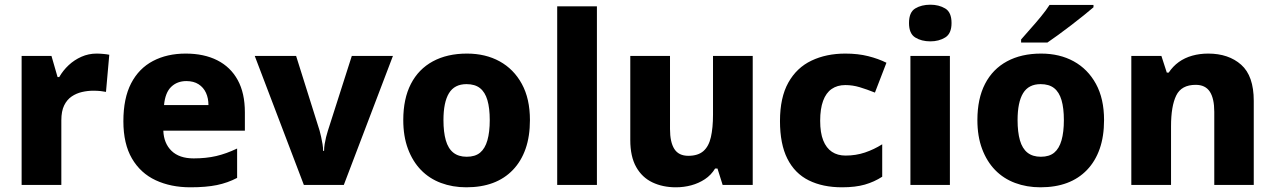

<svg xmlns="http://www.w3.org/2000/svg" viewBox="-20 -787 5425 817"><path d="M391 -559Q404 -559 420 -557.5Q436 -556 445 -554L431 -396Q422 -398 408 -399.5Q394 -401 377 -401Q353 -401 329 -395.5Q305 -390 285 -376.5Q265 -363 253 -338.5Q241 -314 241 -275V0H72V-549H199L225 -459H232Q248 -487 272 -509.5Q296 -532 326.5 -545.5Q357 -559 391 -559Z M770 -559Q848 -559 904.5 -530.5Q961 -502 991.5 -446.5Q1022 -391 1022 -309V-231H675Q677 -177 710 -145Q743 -113 804 -113Q857 -113 900 -123Q943 -133 989 -155V-30Q949 -9 903 0.5Q857 10 790 10Q707 10 642.5 -20Q578 -50 541.5 -112.5Q505 -175 505 -271Q505 -369 538 -432.5Q571 -496 631 -527.5Q691 -559 770 -559ZM773 -442Q734 -442 708.5 -417.5Q683 -393 678 -340H867Q867 -369 856.5 -392Q846 -415 825 -428.5Q804 -442 773 -442Z M1273 0 1064 -549H1240L1340 -231Q1343 -220 1346.5 -204.5Q1350 -189 1352.5 -173.5Q1355 -158 1355 -145H1359Q1359 -159 1361.5 -174Q1364 -189 1367.5 -203.5Q1371 -218 1375 -230L1477 -549H1652L1443 0Z M2235 -276Q2235 -207 2216.5 -154Q2198 -101 2162.5 -64Q2127 -27 2077.5 -8.5Q2028 10 1964 10Q1906 10 1856.5 -8.5Q1807 -27 1771.5 -63.5Q1736 -100 1716 -153.5Q1696 -207 1696 -276Q1696 -367 1728.5 -430Q1761 -493 1822 -526Q1883 -559 1967 -559Q2046 -559 2106 -526Q2166 -493 2200.5 -430Q2235 -367 2235 -276ZM1867 -276Q1867 -225 1877 -190Q1887 -155 1909 -137.5Q1931 -120 1966 -120Q2002 -120 2023 -137.5Q2044 -155 2054 -190Q2064 -225 2064 -276Q2064 -327 2054 -361Q2044 -395 2022.5 -412Q2001 -429 1965 -429Q1914 -429 1890.5 -390.5Q1867 -352 1867 -276Z M2520 0H2351V-760H2520Z M3183 -549V0H3055L3033 -70H3023Q3006 -42 2979.5 -24.5Q2953 -7 2921.5 1.5Q2890 10 2856 10Q2800 10 2756 -11Q2712 -32 2687 -76.5Q2662 -121 2662 -191V-549H2831V-238Q2831 -182 2849.5 -153Q2868 -124 2909 -124Q2950 -124 2973 -144Q2996 -164 3005 -203.5Q3014 -243 3014 -299V-549Z M3563 10Q3481 10 3421.5 -19.5Q3362 -49 3330.5 -111.5Q3299 -174 3299 -272Q3299 -372 3334.5 -435.5Q3370 -499 3433 -529Q3496 -559 3577 -559Q3631 -559 3674.5 -548Q3718 -537 3752 -520L3703 -393Q3668 -407 3638 -416Q3608 -425 3577 -425Q3543 -425 3519 -408.5Q3495 -392 3482.5 -358Q3470 -324 3470 -273Q3470 -222 3483 -189.5Q3496 -157 3520 -141Q3544 -125 3578 -125Q3622 -125 3660.5 -138Q3699 -151 3734 -173V-35Q3700 -13 3660 -1.5Q3620 10 3563 10Z M4022 -549V0H3854V-549ZM3939 -767Q3975 -767 4002 -751Q4029 -735 4029 -689Q4029 -644 4002 -627.5Q3975 -611 3939 -611Q3901 -611 3874.5 -627.5Q3848 -644 3848 -689Q3848 -735 3874.5 -751Q3901 -767 3939 -767Z M4678 -276Q4678 -207 4659.5 -154Q4641 -101 4605.5 -64Q4570 -27 4520.5 -8.5Q4471 10 4407 10Q4349 10 4299.5 -8.5Q4250 -27 4214.5 -63.5Q4179 -100 4159 -153.5Q4139 -207 4139 -276Q4139 -367 4171.5 -430Q4204 -493 4265 -526Q4326 -559 4410 -559Q4489 -559 4549 -526Q4609 -493 4643.5 -430Q4678 -367 4678 -276ZM4310 -276Q4310 -225 4320 -190Q4330 -155 4352 -137.5Q4374 -120 4409 -120Q4445 -120 4466 -137.5Q4487 -155 4497 -190Q4507 -225 4507 -276Q4507 -327 4497 -361Q4487 -395 4465.5 -412Q4444 -429 4408 -429Q4357 -429 4333.5 -390.5Q4310 -352 4310 -276ZM4633 -756Q4617 -742 4592 -722Q4567 -702 4538.5 -680Q4510 -658 4483 -638.5Q4456 -619 4437 -606H4325V-619Q4341 -638 4364 -663.5Q4387 -689 4409.5 -716.5Q4432 -744 4446 -766H4633Z M5121 -559Q5208 -559 5261.5 -511.5Q5315 -464 5315 -358V0H5147V-311Q5147 -368 5128 -397Q5109 -426 5068 -426Q5007 -426 4985 -380.5Q4963 -335 4963 -250V0H4794V-549H4922L4945 -478H4953Q4971 -505 4996 -523Q5021 -541 5053 -550Q5085 -559 5121 -559Z"/></svg>

Font: Noto Sans Armenian ExtraBold
Style: Regular
Weight: 800
Version: Version 2.007